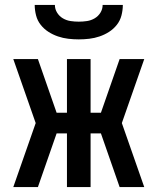

<svg xmlns="http://www.w3.org/2000/svg" viewBox="-20 -760 640 780"><path d="M566 0H466L390 -218H348V0H252V-218H210L134 0H34L125 -260L34 -520H134L210 -302H252V-520H348V-302H390L466 -520H566L475 -260ZM300 -600Q279 -600 257.5 -602.5Q236 -605 215.5 -612Q195 -619 177 -630.5Q159 -642 145.5 -659Q132 -676 126.5 -697.5Q121 -719 121 -740H203Q203 -723 212 -708.5Q221 -694 235.5 -685.5Q250 -677 266.5 -674.5Q283 -672 300 -672Q317 -672 333.5 -674.5Q350 -677 364.5 -685.5Q379 -694 388 -708.5Q397 -723 397 -740H479Q479 -719 473.5 -697.5Q468 -676 454.5 -659Q441 -642 423 -630.5Q405 -619 384.5 -612Q364 -605 342.5 -602.5Q321 -600 300 -600Z"/></svg>

Font: Iosevka Fixed Medium Extended
Style: Regular
Weight: 500
Width: 7
Monospace: yes
Designer: Belleve Invis
Foundry: Belleve Invis
Version: Version 24.1.1; ttfautohint (v1.8.4)